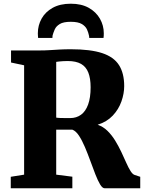

<svg xmlns="http://www.w3.org/2000/svg" viewBox="-20 -1015 776 1035"><path d="M38 0V-62L110 -73.5V-663L39.5 -678V-743H191.5Q223 -743 249.2 -744.8Q275.5 -746.5 302 -748Q328.5 -749.5 362 -749.5Q467.5 -749.5 530.5 -728.8Q593.5 -708 621.5 -664Q649.5 -620 649.5 -551Q649.5 -510.5 634.5 -468Q619.5 -425.5 588 -392Q556.5 -358.5 506.5 -342.5Q536 -332.5 559.2 -309.8Q582.5 -287 600.8 -257.2Q619 -227.5 633.8 -196.2Q648.5 -165 660.5 -137.8Q672.5 -110.5 684 -92.5Q695.5 -74.5 707 -71.5L736 -62V0H544.5Q532 0 519.5 -21Q507 -42 494 -75.5Q481 -109 467 -147.5Q453 -186 437.8 -222Q422.5 -258 405.8 -283.5Q389 -309 370 -316Q360.5 -316 348.8 -316Q337 -316 325.2 -316Q313.5 -316 302.5 -316Q291.5 -316 283 -316V-73.5L370 -62.5V0ZM358.5 -378.5Q392 -378.5 416.8 -396.5Q441.5 -414.5 455 -451.5Q468.5 -488.5 468.5 -544.5Q468.5 -592 456.2 -623.5Q444 -655 417 -670.5Q390 -686 345 -686Q330.5 -686 319 -685.2Q307.5 -684.5 298.8 -683.5Q290 -682.5 283 -681.5V-381Q290.5 -379.5 305.5 -379Q320.5 -378.5 335.8 -378.5Q351 -378.5 358.5 -378.5ZM361.5 -995Q419 -995 458.5 -972.8Q498 -950.5 518.8 -914Q539.5 -877.5 539.5 -835.5Q539.5 -828.5 539.2 -822.5Q539 -816.5 538 -810.5H461Q461 -813 460.8 -816.5Q460.5 -820 459.5 -824Q456.5 -839.5 448.8 -856.5Q441 -873.5 421 -885.5Q401 -897.5 361.5 -897.5Q322 -897.5 302.2 -885.5Q282.5 -873.5 275 -856.2Q267.5 -839 263.5 -824Q263 -820 262.8 -816.5Q262.5 -813 262.5 -810.5H185.5Q185 -816.5 184.5 -822.8Q184 -829 184 -835.5Q184 -878 204.2 -914.5Q224.5 -951 264.2 -973Q304 -995 361.5 -995Z"/></svg>

Font: Merriweather 28pt Black
Style: Regular
Weight: 900
Version: Version 2.100